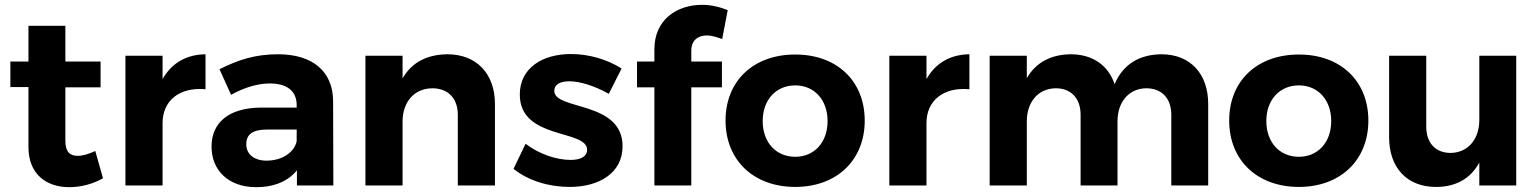

<svg xmlns="http://www.w3.org/2000/svg" viewBox="-20 -769 6381 796"><path d="M375 -143C347 -130 323 -123 303 -123C270 -122 251 -140 251 -185V-407H397V-514H251V-662H98V-514H23V-408H98V-159C98 -48 171 7 267 7C317 7 367 -7 407 -30Z M654 -441V-538H500V0H654V-259C654 -350 722 -409 832 -399V-544C752 -543 691 -507 654 -441Z M1362 0 1361 -351C1360 -472 1277 -544 1133 -544C1039 -544 970 -522 890 -482L938 -376C994 -407 1050 -423 1098 -423C1172 -423 1210 -390 1210 -333V-323H1062C930 -322 857 -262 857 -161C857 -63 927 7 1042 7C1117 7 1175 -18 1211 -63V0ZM1085 -103C1033 -103 1001 -130 1001 -171C1001 -214 1030 -232 1089 -232H1210V-184C1201 -138 1150 -103 1085 -103Z M1835 -544C1751 -543 1687 -511 1649 -444V-538H1495V0H1649V-265C1649 -344 1695 -402 1772 -403C1838 -403 1878 -361 1878 -293V0H2032V-338C2032 -464 1955 -544 1835 -544Z M2504 -380 2557 -485C2497 -523 2421 -545 2347 -545C2230 -545 2135 -488 2135 -377C2135 -188 2414 -234 2414 -148C2414 -119 2385 -106 2346 -106C2287 -106 2215 -130 2159 -173L2109 -69C2170 -20 2255 6 2342 6C2464 6 2561 -52 2561 -162C2562 -352 2278 -311 2278 -392C2278 -420 2304 -432 2340 -432C2385 -432 2445 -413 2504 -380Z M2910 -622C2932 -622 2954 -614 2974 -607L2997 -727C2965 -740 2927 -749 2891 -749C2783 -749 2693 -685 2693 -565V-514H2621V-407H2693V0H2846V-407H2973V-514H2846V-559C2846 -602 2874 -622 2910 -622Z M3277 -543C3104 -543 2988 -434 2988 -269C2988 -105 3104 6 3277 6C3449 6 3565 -105 3565 -269C3565 -434 3449 -543 3277 -543ZM3277 -415C3356 -415 3411 -355 3411 -267C3411 -179 3356 -119 3277 -119C3197 -119 3142 -179 3142 -267C3142 -355 3197 -415 3277 -415Z M3821 -441V-538H3667V0H3821V-259C3821 -350 3889 -409 3999 -399V-544C3919 -543 3858 -507 3821 -441Z M4795 -544C4704 -543 4636 -503 4601 -420C4575 -498 4510 -544 4419 -544C4338 -543 4275 -511 4237 -445V-538H4083V0H4237V-266C4237 -344 4282 -402 4357 -403C4420 -403 4460 -362 4460 -293V0H4613V-266C4613 -344 4658 -402 4732 -403C4796 -403 4836 -362 4836 -293V0H4989V-338C4989 -464 4914 -544 4795 -544Z M5365 -543C5192 -543 5076 -434 5076 -269C5076 -105 5192 6 5365 6C5537 6 5653 -105 5653 -269C5653 -434 5537 -543 5365 -543ZM5365 -415C5444 -415 5499 -355 5499 -267C5499 -179 5444 -119 5365 -119C5285 -119 5230 -179 5230 -267C5230 -355 5285 -415 5365 -415Z M6113 -538V-272C6113 -194 6068 -136 5994 -135C5932 -135 5893 -176 5893 -244V-538H5739V-200C5739 -73 5814 6 5933 6C6014 6 6076 -27 6113 -95V0H6266V-538Z"/></svg>

Font: Juman SemiBold
Style: Regular
Weight: 600
Designer: Bandar Raffah (Arabic) Julieta Ulanovsky (Latin)
Foundry: Caramella
Version: Version 5.022;PS 005.022;hotconv 1.0.88;makeotf.lib2.5.64775